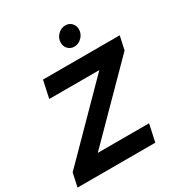

<svg xmlns="http://www.w3.org/2000/svg" viewBox="-245 -1069 1134 1213"><g transform="rotate(-30 322.0 -463.0)"><path d="M-34.3 0 -13 -98.6 456 -574.1H90.8L117.7 -700H677.6L656 -601.4L186 -125.9H560.2L533 0ZM394.4 -781Q366.8 -781 349.1 -799.2Q331.4 -817.4 331.4 -844.9Q331.4 -878.2 355.2 -902.2Q379 -926.2 411.9 -926.2Q437.8 -926.2 455.6 -907.8Q473.5 -889.5 473.5 -862.2Q473.5 -829.7 449.5 -805.3Q425.4 -781 394.4 -781Z"/></g></svg>

Font: Red Hat Display
Style: Italic
Weight: 300
Italic angle: -12°
Designer: Pentagram, MCKL
Foundry: Pentagram, MCKL
Version: Version 1.023